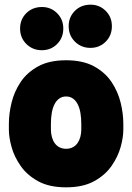

<svg xmlns="http://www.w3.org/2000/svg" viewBox="-20 -780 566 822"><path d="M508 -225Q508 -192 496.5 -150.5Q485 -109 457.5 -69.5Q430 -30 382.5 -4Q335 22 263 22Q191 22 143.5 -4Q96 -30 68.5 -69.5Q41 -109 29.5 -150.5Q18 -192 18 -225V-250Q18 -293 29.5 -340.5Q41 -388 68.5 -429Q96 -470 143.5 -496Q191 -522 263 -522Q335 -522 382.5 -496Q430 -470 457.5 -429Q485 -388 496.5 -340.5Q508 -293 508 -250ZM328 -250Q328 -274 324.5 -295.5Q321 -317 313 -333Q305 -349 292.5 -358Q280 -367 263 -367Q246 -367 233.5 -358Q221 -349 213 -333Q205 -317 201.5 -295.5Q198 -274 198 -250V-225Q198 -209 202 -194Q206 -179 214 -167.5Q222 -156 234.5 -149.5Q247 -143 263 -143Q279 -143 291.5 -149.5Q304 -156 312 -167.5Q320 -179 324 -194Q328 -209 328 -225ZM159 -565Q120 -565 93 -591.5Q66 -618 66 -658Q66 -697 92.5 -723.5Q119 -750 160 -750Q198 -750 224.5 -723.5Q251 -697 251 -658Q251 -618 224.5 -591.5Q198 -565 159 -565ZM367 -575Q328 -575 301 -601.5Q274 -628 274 -668Q274 -707 300.5 -733.5Q327 -760 368 -760Q406 -760 432.5 -733.5Q459 -707 459 -668Q459 -628 432.5 -601.5Q406 -575 367 -575Z"/></svg>

Font: Winky Sans ExtraBold
Style: Regular
Weight: 800
Designer: Simon Atzbach
Foundry: typofactur
Version: Version 1.205